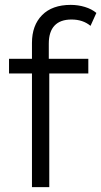

<svg xmlns="http://www.w3.org/2000/svg" viewBox="-20 -767 415 787"><path d="M180 -588V-526H342V-466H182V0H111V-466H17V-526H111V-591Q111 -663 152.5 -705Q194 -747 270 -747Q300 -747 328 -738.5Q356 -730 375 -714L351 -661Q320 -687 273 -687Q227 -687 203.5 -662Q180 -637 180 -588Z"/></svg>

Font: APTA Sans Regular
Style: Regular
Weight: 400
Version: Version 7.200